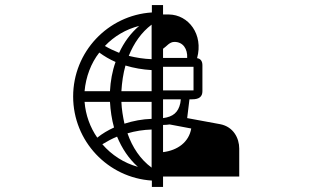

<svg xmlns="http://www.w3.org/2000/svg" viewBox="-20 -769 1240 756"><path d="M413 -368C415 -334 420 -299 429 -267C405 -256 383 -243 363 -227C335 -267 317 -316 313 -368ZM383 -201C401 -212 421 -223 441 -231C460 -185 487 -144 523 -112C468 -127 419 -159 383 -201ZM313 -410C318 -466 338 -520 371 -562C390 -548 412 -535 435 -525C422 -489 415 -449 413 -410ZM577 -301C541 -300 504 -293 470 -282C464 -310 459 -339 458 -368H577ZM577 -109C533 -141 501 -189 482 -244C512 -253 545 -258 577 -259ZM692 -378 690 -363C682 -326 661 -309 622 -304V-378ZM622 -277C632 -277 641 -278 648 -279L733 -263C724 -210 680 -177 622 -170ZM393 -588C429 -626 476 -654 528 -667C494 -638 468 -602 449 -561C429 -569 410 -578 393 -588ZM458 -410C460 -444 465 -479 474 -511C507 -501 542 -495 577 -493V-410ZM577 -536C546 -537 516 -542 487 -549C507 -599 537 -642 577 -672ZM622 -577C637 -587 647 -604 667 -604C701 -604 719 -576 717 -541H622ZM622 -506H742V-413H622ZM622 -74H922V-184C922 -225 899 -270 847 -280L717 -304L726 -378H737C765 -378 777 -389 777 -410V-512C777 -528 770 -538 756 -540C782 -634 722 -711 645 -712H622V-749H578V-720C405 -709 268 -565 268 -389C268 -213 405 -69 578 -58V-33H622Z"/></svg>

Font: CryptoKit_GRILLE 1.4
Style: Regular
Weight: 400
Monospace: yes
Designer: Oceane Juvin
Foundry: http://www.head-geneve.ch
Version: Version 1.004